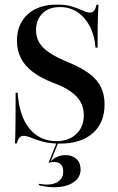

<svg xmlns="http://www.w3.org/2000/svg" viewBox="-20 -602 505 820"><path d="M236.3 11.3Q191.9 11.3 162.1 2.8Q132.3 -5.6 113.3 -13.7Q94.4 -21.8 79.8 -21.8Q69.4 -21.8 62.5 -13.7Q55.6 -5.6 52.4 10.5H43.5Q45.2 -8.9 45.6 -35.1Q46 -61.3 46.4 -102Q46.8 -142.7 46.8 -205.6H55.6Q61.3 -108.1 105.2 -53.6Q149.2 0.8 221.8 0.8Q273.4 0.8 305.6 -29.4Q337.9 -59.7 337.9 -110.5Q337.9 -141.1 324.6 -165.7Q311.3 -190.3 282.3 -210.9Q253.2 -231.5 207.3 -248.4Q154.8 -268.5 120.2 -294.8Q85.5 -321 69 -354Q52.4 -387.1 52.4 -428.2Q52.4 -499.2 98 -540.7Q143.5 -582.3 222.6 -582.3Q263.7 -582.3 289.5 -573.8Q315.3 -565.3 333.1 -556.9Q350.8 -548.4 363.7 -548.4Q375.8 -548.4 382.3 -556.9Q388.7 -565.3 391.9 -581.5H400.8Q399.2 -563.7 398.4 -541.5Q397.6 -519.4 397.2 -485.5Q396.8 -451.6 396.8 -398.4H387.9Q383.9 -450.8 363.7 -489.5Q343.5 -528.2 310.9 -550Q278.2 -571.8 236.3 -571.8Q187.9 -571.8 160.9 -544.4Q133.9 -516.9 133.9 -471.8Q133.9 -443.5 147.6 -420.2Q161.3 -396.8 191.5 -376.6Q221.8 -356.5 272.6 -335.5Q328.2 -312.9 362.1 -287.1Q396 -261.3 411.3 -229.4Q426.6 -197.6 426.6 -156.5Q426.6 -77.4 376.2 -33.1Q325.8 11.3 236.3 11.3ZM210.5 197.6Q192.7 197.6 174.6 194.8Q156.5 191.9 145.2 188.7L146.8 183.1Q152.4 183.9 162.1 185.1Q171.8 186.3 179.8 186.3Q212.9 186.3 231.5 171.4Q250 156.5 250 130.6Q250 110.5 239.9 100Q229.8 89.5 210.5 89.5Q204.8 89.5 198 90.7Q191.1 91.9 187.1 93.5L221.8 7.3H229L196.8 86.3Q210.5 73.4 226.2 66.9Q241.9 60.5 260.5 60.5Q288.7 60.5 306.5 77Q324.2 93.5 324.2 121.8Q324.2 156.5 293.1 177Q262.1 197.6 210.5 197.6Z"/></svg>

Font: Playfair 144pt SemiCondensed SemiBold
Style: Regular
Weight: 600
Width: 4
Designer: Claus Eggers Sørensen
Foundry: Claus Eggers Sørensen
Version: Version 2.203